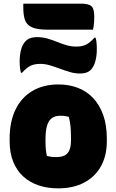

<svg xmlns="http://www.w3.org/2000/svg" viewBox="-20 -1023 640 1055"><path d="M301 -559Q359 -559 407.5 -540.5Q456 -522 491.5 -484.5Q527 -447 547 -391.5Q567 -336 567 -261V-247Q567 -167 534.5 -109Q502 -51 442 -19.5Q382 12 299 12Q241 12 192 -4.5Q143 -21 107.5 -53.5Q72 -86 52.5 -134.5Q33 -183 33 -248V-262Q33 -354 65 -420.5Q97 -487 157.5 -523Q218 -559 301 -559ZM311 -387Q283 -387 265 -374Q247 -361 238.5 -332.5Q230 -304 230 -257V-246Q230 -221 232 -201Q234 -181 238 -166Q249 -163 260.5 -161.5Q272 -160 290 -160Q318 -160 335.5 -169Q353 -178 361.5 -198.5Q370 -219 370 -252V-263Q370 -301 367.5 -328.5Q365 -356 358 -381Q348 -384 337.5 -385.5Q327 -387 311 -387ZM399 -767Q432 -767 453.5 -778Q475 -789 499 -816H505Q508 -807 509.5 -796.5Q511 -786 511.5 -775Q512 -764 512 -752Q512 -732 509.5 -714Q507 -696 502 -680Q492 -649 473 -634Q454 -619 420 -619Q391 -619 363 -627.5Q335 -636 308 -646Q281 -656 254.5 -664Q228 -672 201 -672Q168 -672 146.5 -661Q125 -650 101 -623H95Q93 -632 91 -642.5Q89 -653 88.5 -664Q88 -675 88 -686Q88 -706 90.5 -724Q93 -742 98 -758Q108 -788 128 -803.5Q148 -819 183 -819Q214 -819 241.5 -811Q269 -803 294.5 -792.5Q320 -782 346 -774.5Q372 -767 399 -767ZM108 -1003H425Q467 -1003 482.5 -989Q498 -975 498 -931Q498 -916 497 -902.5Q496 -889 494.5 -878Q493 -867 491 -860H241Q182 -860 153.5 -874Q125 -888 116.5 -915Q108 -942 108 -981Q108 -985 108 -989Q108 -993 108 -996.5Q108 -1000 108 -1003Z"/></svg>

Font: Recursive Casual Black
Style: Regular
Weight: 900
Version: Version 1.047